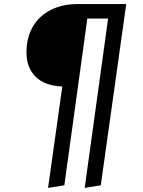

<svg xmlns="http://www.w3.org/2000/svg" viewBox="-20 -709 700 943"><path d="M600 -689 475 201 396 214 511 -618H409L296 201L216 214L286 -284Q198 -288 154 -333Q110 -378 110 -451Q110 -524 141 -577.5Q172 -631 229 -660Q286 -689 361 -689Z"/></svg>

Font: Fira Sans Condensed
Style: Italic
Weight: 400
Width: 3
Italic angle: -8°
Designer: bBox Type GmbH & Carrois Corporate GbR & Edenspiekermann AG
Foundry: bBox Type GmbH & Carrois Corporate GbR & Edenspiekermann AG
Version: Version 4.301